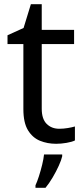

<svg xmlns="http://www.w3.org/2000/svg" viewBox="-20 -679 401 920"><path d="M264 -62Q284 -62 305 -65.5Q326 -69 339 -73V-6Q325 1 299 5.5Q273 10 249 10Q207 10 171.5 -4.5Q136 -19 114 -55Q92 -91 92 -156V-468H16V-510L93 -545L128 -659H180V-536H335V-468H180V-158Q180 -109 203.5 -85.5Q227 -62 264 -62ZM278 70Q274 88 261.5 115.5Q249 143 232.5 171Q216 199 198 221H150V209Q158 192 166.5 165.5Q175 139 182 110.5Q189 82 191 61H278Z"/></svg>

Font: Noto Sans Oriya
Style: Regular
Weight: 400
Designer: Amélie Bonet and Sol Matas
Foundry: Google LLC
Version: Version 2.006